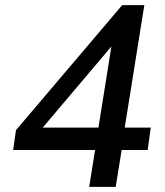

<svg xmlns="http://www.w3.org/2000/svg" viewBox="-20 -725 640 745"><path d="M326 0 349 -143H31L42 -220L454 -705H540L464 -230H565L553 -143H452L429 0ZM362 -230 418 -581H443L123 -203L126 -230Z"/></svg>

Font: Nunito Sans 12pt ExtraLight 12pt SemiBold
Style: Italic
Weight: 600
Italic angle: -9°
Version: Version 3.101;gftools[0.9.27]